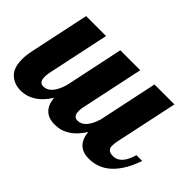

<svg xmlns="http://www.w3.org/2000/svg" viewBox="-98 -738 981 981"><g transform="rotate(45 393.0 -247.0)"><path d="M383.8 -131.8Q383.8 -90.8 414.1 -90.8Q466.8 -90.8 494.1 -179.2L562 -500H706.1L633.8 -160.2Q629.9 -142.1 629.9 -124.5Q629.9 -90.8 670.9 -90.8Q727.1 -90.8 752 -179.2H793.9Q729.5 5.9 592.8 5.9Q503.9 5.9 494.1 -88.9Q435.5 5.9 346.2 5.9Q256.8 5.9 247.1 -88.9Q188.5 5.9 99.1 5.9Q54.2 5.9 22.9 -22.5Q-7.8 -50.8 -7.8 -113.8Q-7.8 -142.1 0 -179.2L67.9 -500H211.9L140.1 -160.2Q137.2 -144.5 137.2 -131.8Q137.2 -90.8 167 -90.8Q219.7 -90.8 247.1 -179.2L314.9 -500H459L387.2 -160.2Q383.8 -146 383.8 -131.8Z"/></g></svg>

Font: UVF Lobster12
Style: Regular
Weight: 400
Designer: Pablo Impallari
Foundry: Pablo Impallari. www.impallari.com
Version: Version 1.004